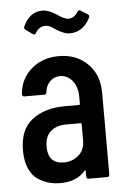

<svg xmlns="http://www.w3.org/2000/svg" viewBox="-52 -749 517 796"><g transform="rotate(-5 206.5 -351.5)"><path d="M162 -647Q136 -647 120 -621Q115 -611 106 -618L78 -638Q71 -644 74 -651Q101 -711 155 -711Q180 -711 215 -688Q244 -668 259 -668Q284 -668 299 -693Q305 -702 313 -697L341 -679Q349 -674 345 -665Q316 -607 259 -607Q238 -607 205 -627Q203 -629 194.5 -634.5Q186 -640 183 -641.5Q180 -643 174 -645Q168 -647 162 -647ZM206 -517Q279 -517 325.5 -471Q372 -425 372 -350V-10Q372 0 362 0H286Q276 0 276 -10V-32Q276 -39 271 -34Q235 8 167 8Q142 8 120 2Q98 -4 75 -18.5Q52 -33 38 -64.5Q24 -96 24 -140Q24 -227 76.5 -267.5Q129 -308 214 -308H272Q276 -308 276 -312V-341Q276 -382 255.5 -408Q235 -434 204 -434Q179 -434 162 -417Q145 -400 142 -373Q142 -363 132 -363H50Q40 -363 40 -373Q45 -437 91.5 -477Q138 -517 206 -517ZM189 -76Q224 -76 250 -98Q276 -120 276 -160V-228Q276 -232 272 -232H211Q171 -232 147 -210.5Q123 -189 123 -148Q123 -76 189 -76Z"/></g></svg>

Font: Barlow Condensed Medium
Style: Regular
Weight: 500
Width: 3
Designer: Jeremy Tribby
Foundry: Tribby Type
Version: Version 1.422;hotconv 1.0.109;makeotfexe 2.5.65596